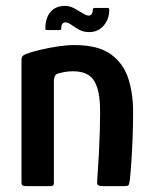

<svg xmlns="http://www.w3.org/2000/svg" viewBox="-20 -632 515 652"><path d="M66 0Q53 0 53 -11Q53 -116 53 -220.5Q53 -325 53 -429Q53 -439 59 -443.5Q65 -448 84 -454Q96 -458 122 -464Q148 -470 177.5 -474.5Q207 -479 232 -479Q313 -479 356 -448Q399 -417 415.5 -366Q432 -315 432 -252Q432 -212 430.5 -170Q429 -128 426.5 -89Q424 -50 421 -21Q419 -5 415.5 -2.5Q412 0 400 0H330Q318 0 313.5 -3Q309 -6 310 -17Q310 -22 312 -49Q314 -76 316 -113.5Q318 -151 319 -188.5Q320 -226 320 -252Q320 -305 310 -335Q300 -365 280 -377.5Q260 -390 229 -390Q215 -390 202.5 -388Q190 -386 180 -383Q172 -382 167.5 -375.5Q163 -369 163 -354Q163 -307 163 -250Q163 -193 163 -132.5Q163 -72 163 -11Q163 0 153 0ZM140 -530Q134 -530 134 -535Q134 -571 151.5 -591.5Q169 -612 201 -612Q217 -612 232.5 -603.5Q248 -595 261 -587Q274 -579 281 -579Q287 -579 291 -584Q295 -589 295 -598Q295 -605 300 -605H345Q351 -605 351 -599Q351 -567 332 -545Q313 -523 283 -523Q263 -523 248 -531.5Q233 -540 222 -548Q211 -556 203 -556Q195 -556 191.5 -551Q188 -546 188 -536Q188 -530 183 -530Z"/></svg>

Font: Glory SemiBold
Style: Regular
Weight: 600
Designer: Robert Leuschke
Foundry: Robert Leuschke
Version: Version 1.011